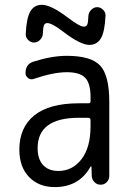

<svg xmlns="http://www.w3.org/2000/svg" viewBox="-20 -760 540 790"><path d="M304.7 -275.4Q134.8 -275.4 134.8 -150.4Q134.8 -105.5 157.2 -81.1Q179.7 -56.6 219.7 -56.6Q278.3 -56.6 315.4 -105Q352.5 -153.3 352.5 -240.2V-265.6Q352.5 -274.4 343.8 -275.4ZM205.1 9.8Q139.6 9.8 99.6 -31.7Q59.6 -73.2 59.6 -144.5Q59.6 -235.4 121.1 -285.2Q182.6 -335 304.7 -335H343.8Q352.5 -335 352.5 -342.8V-360.4Q352.5 -417 330.6 -439.9Q308.6 -462.9 254.9 -462.9Q200.2 -462.9 119.1 -435.5Q107.4 -430.7 96.2 -438.5Q85 -446.3 85 -459Q85 -497.1 119.1 -506.8Q193.4 -530.3 254.9 -530.3Q354.5 -530.3 392.1 -490.2Q429.7 -450.2 429.7 -339.8V-36.1Q429.7 -21.5 419.4 -10.7Q409.2 0 394 0Q378.9 0 368.7 -10.7Q358.4 -21.5 357.4 -36.1L356.4 -74.2Q356.4 -75.2 355.5 -75.2Q353.5 -75.2 352.5 -74.2Q305.7 9.8 205.1 9.8ZM414.1 -695.3Q411.1 -628.9 395 -602.1Q378.9 -575.2 347.7 -575.2Q311.5 -575.2 242.2 -627.9Q194.3 -665 174.8 -665Q165 -665 161.1 -656.7Q157.2 -648.4 156.2 -620.1Q155.3 -606.4 144.5 -595.7Q133.8 -585 120.1 -585Q106.4 -585 95.7 -595.7Q85 -606.4 85.9 -620.1Q88.9 -686.5 105 -713.4Q121.1 -740.2 152.3 -740.2Q189.5 -740.2 257.8 -688.5Q307.6 -650.4 325.2 -650.4Q335 -650.4 338.9 -658.7Q342.8 -667 343.8 -695.3Q344.7 -709 355.5 -719.7Q366.2 -730.5 379.9 -730.5Q393.6 -730.5 404.3 -719.7Q415 -709 414.1 -695.3Z"/></svg>

Font: Rounded Mgen+ 1m regular
Style: Regular
Weight: 400
Designer: [Source Han Sans]
Ryoko NISHIZUKA  (kana & ideographs); Paul D. Hunt (Latin, Greek & Cyrillic); Wenlong ZHANG  (bopomofo
Version: Version 1.059.20150602